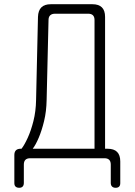

<svg xmlns="http://www.w3.org/2000/svg" viewBox="-20 -750 640 910"><path d="M71 140Q60 140 54 134.5Q48 129 48 118V-15Q48 -30 55.5 -37.5Q63 -45 78 -45H82Q96 -63 111.5 -97Q127 -131 138.5 -176.5Q150 -222 151 -276L160 -670Q161 -700 176 -715Q191 -730 221 -730H418Q448 -730 463 -715Q478 -700 478 -670V-45H490Q520 -45 535 -30Q550 -15 550 15V118Q550 129 544.5 134.5Q539 140 528 140Q517 140 511 134Q505 128 505 117V30Q505 15 497.5 7.5Q490 0 475 0H123Q108 0 100.5 7.5Q93 15 93 30V117Q93 128 87.5 134Q82 140 71 140ZM428 -655Q428 -670 420.5 -677.5Q413 -685 398 -685H241Q226 -685 218 -677.5Q210 -670 210 -655L201 -276Q200 -222 189 -176.5Q178 -131 163.5 -97Q149 -63 135 -45H428Z"/></svg>

Font: Maple Mono Thin
Style: Regular
Weight: 250
Monospace: yes
Designer: subframe7536
Version: Version 7.000